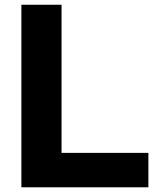

<svg xmlns="http://www.w3.org/2000/svg" viewBox="-20 -798 652 818"><path d="M242.2 -777.8V-146.7H612.2V0H71.1V-777.8Z"/></svg>

Font: Paperlogy 8 ExtraBold
Style: Regular
Weight: 800
Designer: redesigned by Lee Juim, glyphs from Gmarket Sans & Montserrat
Foundry: PT&
Version: Version 1.001